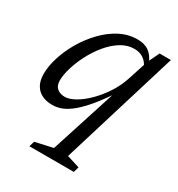

<svg xmlns="http://www.w3.org/2000/svg" viewBox="-171 -585 865 934"><g transform="rotate(30 261.5 -118.0)"><path d="M241 186 358.5 -179.5H359Q318.5 -120.5 285.2 -83.5Q252 -46.5 224.5 -26.2Q197 -6 173.5 1.5Q150 9 128.5 9Q95 9 70 -3Q45 -15 31 -39.8Q17 -64.5 17 -102Q17 -145 32.8 -195.2Q48.5 -245.5 77.2 -294.8Q106 -344 145.2 -385Q184.5 -426 231.2 -450.5Q278 -475 330 -475Q370.5 -475 395.5 -456.2Q420.5 -437.5 434 -402L423 -373Q410.5 -400.5 389.2 -414Q368 -427.5 340 -427.5Q300 -427.5 264.2 -405Q228.5 -382.5 198.5 -346Q168.5 -309.5 146.8 -267.2Q125 -225 113 -184.2Q101 -143.5 101 -113Q101 -84 117.8 -69.8Q134.5 -55.5 161.5 -55.5Q186 -55.5 218.2 -73.8Q250.5 -92 283.2 -124.2Q316 -156.5 344 -199Q372 -241.5 387.5 -289.5L424.5 -403.5L456 -469H519.5L319.5 185.5L391.5 208L382.5 238.5H133L142 208Z"/></g></svg>

Font: Newsreader 12pt
Style: Italic
Weight: 400
Italic angle: -17°
Version: Version 1.003